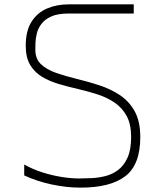

<svg xmlns="http://www.w3.org/2000/svg" viewBox="-20 -860 753 880"><path d="M349 0Q285 0 217 -14.5Q149 -29 91 -56V-106Q130 -84 174 -70Q218 -56 262 -49Q306 -42 342 -42Q368 -42 399.5 -43.5Q431 -45 463 -53Q495 -61 521.5 -81Q548 -101 564.5 -137.5Q581 -174 581 -232Q581 -291 560.5 -328.5Q540 -366 505.5 -389.5Q471 -413 428 -427Q385 -441 339.5 -451.5Q294 -462 251 -474.5Q208 -487 173.5 -507.5Q139 -528 118.5 -562Q98 -596 98 -650Q98 -719 124.5 -760.5Q151 -802 195.5 -821Q240 -840 294 -840H593V-798H294Q245 -798 215 -784.5Q185 -771 169.5 -750Q154 -729 148.5 -705.5Q143 -682 142.5 -662.5Q142 -643 142 -632Q142 -590 168 -565.5Q194 -541 237 -526Q280 -511 331.5 -498.5Q383 -486 434 -469.5Q485 -453 528 -425Q571 -397 597 -350.5Q623 -304 623 -232Q623 -105 554.5 -52.5Q486 0 349 0Z"/></svg>

Font: Matangi Light
Style: Regular
Weight: 300
Designer: Prashant Pant
Foundry: The Graphic Ant
Version: Version 3.002